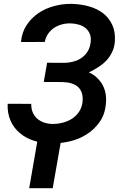

<svg xmlns="http://www.w3.org/2000/svg" viewBox="-20 -741 627 1005"><path d="M389.6 -284.7Q403.3 -271.5 409.2 -251.5Q415 -231.4 411.6 -203.6Q407.2 -174.8 392.1 -153.6Q377 -132.3 355.5 -118.7Q333.5 -105 306.6 -98.4Q279.8 -91.8 253.4 -92.3Q229.5 -92.8 209.2 -100.1Q189 -107.4 173.8 -120.6Q159.2 -134.3 151.1 -153.3Q143.1 -172.4 143.6 -197.3L20 -197.8Q18.1 -147.5 35.4 -108.9Q52.7 -70.3 84 -44.4Q114.7 -18.1 156.7 -4.6Q198.7 8.8 245.6 9.8Q294.9 10.3 343.8 -0.7Q392.6 -11.7 433.1 -37.6Q474.6 -63.5 502.7 -104.2Q530.8 -145 534.7 -203.1Q537.6 -237.8 528.8 -267.8Q520 -297.9 500 -320.8Q489.7 -333.5 476.1 -344Q462.4 -354.5 445.3 -362.3Q470.7 -374 494.1 -389.2Q517.6 -404.3 536.6 -423.8Q554.7 -443.4 566.7 -467.8Q578.6 -492.2 581.1 -522Q585 -573.7 567.6 -610.8Q550.3 -647.9 518.6 -672.4Q486.8 -696.3 444.3 -708Q401.9 -719.7 356 -720.7Q310.1 -721.7 264.2 -709.5Q218.3 -697.3 181.2 -672.4Q144 -647 119.1 -609.1Q94.2 -571.3 89.8 -521L214.4 -521.5Q218.8 -545.4 231.4 -563.7Q244.1 -582 262.7 -594.7Q280.8 -606.9 303 -613Q325.2 -619.1 348.6 -618.7Q371.1 -618.2 391.8 -612.3Q412.6 -606.4 427.7 -594.2Q442.4 -582 450 -563.7Q457.5 -545.4 454.6 -520.5Q451.2 -491.7 438.5 -471.4Q425.8 -451.2 406.7 -438Q387.7 -424.8 363.3 -418.5Q338.9 -412.1 312.5 -412.1L226.6 -412.6L209 -312L307.6 -311.5Q321.8 -311 334.7 -309.1Q347.7 -307.1 358.9 -302.7Q367.7 -299.8 375.5 -295.2Q383.3 -290.5 389.6 -284.7ZM255.9 244.1 302.7 -23.4H179.2L132.8 244.1Z"/></svg>

Font: Roboto Mono SemiBold
Style: Italic
Weight: 600
Italic angle: -10°
Monospace: yes
Designer: Google
Version: Version 3.000